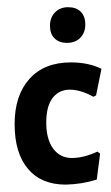

<svg xmlns="http://www.w3.org/2000/svg" viewBox="-20 -505 308 533"><path d="M166.4 -386Q143.9 -386 131.3 -398.6Q118.7 -411.2 118.7 -433.6Q118.7 -456.1 132.7 -470.6Q146.7 -485 169.2 -485Q191.6 -485 204.2 -472.4Q216.8 -459.8 216.8 -436.9Q216.8 -414 202.8 -400Q188.8 -386 166.4 -386ZM261.7 -314 246.7 -240.2 239.3 -236.4Q203.7 -256.1 173.8 -256.1Q143.9 -256.1 126.2 -233.2Q108.4 -210.3 108.4 -164.5Q108.4 -118.7 127.6 -92.5Q146.7 -66.4 179.4 -66.4Q212.1 -66.4 250.5 -84.1L257.9 -78.5L248.6 -6.5Q207.5 6.5 162.6 7.5Q94.4 7.5 57.5 -36.4Q20.6 -80.4 20.6 -160.3Q20.6 -240.2 61.7 -286Q102.8 -331.8 176.6 -331.8Q225.2 -331.8 261.7 -314Z"/></svg>

Font: Gurajada
Style: Regular
Weight: 400
Designer: Purushoth Kumar Guthula
Foundry: SiliconAndhra, USA.
Version: Version 1.0.3; ttfautohint (v1.2.42-39fb)